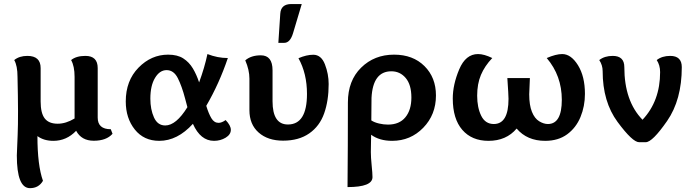

<svg xmlns="http://www.w3.org/2000/svg" viewBox="-20 -704 3500 969"><path d="M131.3 245.6Q64.9 245.6 64.9 80.6Q64.9 69.3 69.1 -23.7Q73.2 -116.7 68.4 -315.9Q68.4 -372.1 51.8 -400.9Q77.6 -421.9 118.2 -421.9Q185.1 -421.9 185.1 -360.4V-191.9Q185.1 -132.8 205.8 -106.2Q226.6 -79.6 271 -79.6Q312.5 -79.6 356.4 -106V-315.9Q356.4 -370.1 338.9 -400.9Q364.7 -421.9 411.1 -421.9Q473.1 -421.9 473.1 -360.4V-110.4Q473.1 -51.8 539.1 -51.8L547.9 -28.8Q517.1 6.3 453.1 6.3Q391.1 6.3 364.3 -43.9Q315.9 6.8 249.5 6.8Q201.2 6.8 168.9 -17.1Q168.9 129.9 196.8 208.5Q175.3 245.6 131.3 245.6Z M1060.1 6.8Q991.7 6.8 953.6 -79.1Q875.5 6.8 783.7 6.8Q706.1 6.8 660.4 -50.3Q614.7 -107.4 614.7 -191.9Q614.7 -296.9 679 -362.5Q743.2 -428.2 828.6 -428.2Q875.5 -428.2 905 -409.2Q934.6 -390.1 953.4 -358.6Q972.2 -327.1 984.9 -288.1Q1012.7 -363.8 1026.9 -431.2Q1078.1 -411.1 1129.9 -411.1Q1086.4 -282.2 1021 -169.9Q1033.2 -129.9 1047.1 -106.9Q1061 -84 1083 -84Q1099.1 -84 1118.7 -98.1Q1145 -70.8 1145 -48.8Q1145 -24.9 1118.7 -9Q1092.3 6.8 1060.1 6.8ZM814 -70.8Q868.7 -70.8 925.8 -163.1L914.1 -207Q897.9 -269 877.4 -309.6Q856.9 -350.1 820.8 -350.1Q786.1 -350.1 762.5 -311Q738.8 -272 738.8 -206.1Q738.8 -151.9 757.1 -111.3Q775.4 -70.8 814 -70.8Z M1408.7 5.9Q1331.5 5.9 1285.2 -35.2Q1238.8 -76.2 1238.8 -147.9V-307.1Q1238.8 -351.1 1217.8 -399.4Q1247.1 -424.8 1296.4 -424.8Q1355.5 -424.8 1355.5 -349.1V-192.9Q1355.5 -75.7 1433.1 -75.7Q1529.3 -75.7 1529.3 -230Q1529.3 -333 1486.3 -410.2Q1526.9 -427.7 1561 -427.7Q1601.1 -427.7 1619.9 -379.2Q1638.7 -330.6 1638.7 -279.8Q1638.7 -196.3 1616 -131.8Q1593.3 -67.4 1540.8 -30.8Q1488.3 5.9 1408.7 5.9ZM1414.6 -487.8H1384.8L1394.5 -634.8Q1397.5 -683.6 1450.2 -683.6H1502.9L1459 -536.6Q1444.3 -487.8 1414.6 -487.8Z M1733.9 240.2Q1735.8 32.2 1735.8 -187Q1735.8 -296.9 1802.5 -362.5Q1869.1 -428.2 1968.8 -428.2Q2064 -428.2 2122.1 -370.6Q2180.2 -313 2180.2 -222.2Q2180.2 -125 2116 -59.1Q2051.8 6.8 1959 6.8Q1895 6.8 1853 -23.9L1851.6 64Q1851.6 89.4 1855.7 130.4Q1859.9 171.4 1859.9 189.9Q1859.9 240.2 1733.9 240.2ZM1938 -75.2Q1995.6 -75.2 2025.9 -112.1Q2056.2 -148.9 2056.2 -211.9Q2056.2 -276.4 2027.6 -310.3Q1999 -344.2 1955.1 -344.2Q1861.8 -344.2 1855 -210L1854 -96.2Q1870.1 -85.9 1893.1 -80.6Q1916 -75.2 1938 -75.2Z M2731.4 6.8Q2640.1 6.8 2587.4 -55.2Q2535.2 6.8 2445.3 6.8Q2361.3 6.8 2313.2 -48.6Q2265.1 -104 2265.1 -207Q2265.1 -276.9 2297.6 -354Q2330.1 -431.2 2392.6 -431.2Q2423.3 -431.2 2464.4 -411.1Q2426.3 -371.1 2407.2 -325.9Q2388.2 -280.8 2388.2 -221.2Q2388.2 -161.1 2408.7 -119.6Q2429.2 -78.1 2472.2 -78.1Q2546.4 -78.1 2546.4 -205.1Q2546.4 -223.6 2540.5 -310.1H2654.3L2650.9 -228Q2650.9 -173.3 2664.6 -139.6Q2678.2 -106 2701.2 -92Q2724.1 -78.1 2745.1 -78.1Q2815.4 -78.1 2815.4 -200.2Q2815.4 -321.8 2739.3 -411.1Q2785.6 -431.2 2817.4 -431.2Q2861.8 -431.2 2897 -374.8Q2932.1 -318.4 2932.1 -230Q2932.1 -168 2909.7 -113.5Q2887.2 -59.1 2842.3 -26.1Q2797.4 6.8 2731.4 6.8Z M3311.5 -340.3Q3311.5 -375 3294.4 -400.9Q3321.3 -421.9 3362.3 -421.9Q3420.9 -421.9 3420.9 -365.2Q3420.9 -200.2 3346.7 -93.3Q3272.5 13.7 3238.8 13.7H3205.6Q3172.4 13.7 3096.9 -88.4Q3021.5 -190.4 3021.5 -345.2Q3021.5 -375 3004.4 -400.9Q3031.2 -421.9 3072.3 -421.9Q3130.9 -421.9 3130.9 -365.2Q3130.9 -193.8 3222.7 -99.6Q3311.5 -193.8 3311.5 -340.3Z"/></svg>

Font: Bainsley
Style: Bold
Weight: 700
Designer: Paul James MIller
Foundry: High-Logic / Made with FontCreator
Version: Version 1.411;March 28, 2021;FontCreator 13.0.0.2683 64-bit